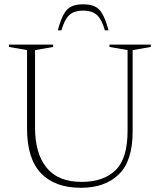

<svg xmlns="http://www.w3.org/2000/svg" viewBox="-20 -882 760 912"><path d="M586 -260.5V-644L500 -659V-670H696V-659L610 -644V-257Q610 -117 544.2 -53.5Q478.5 10 365 10Q241 10 174.8 -59Q108.5 -128 108.5 -271V-644L22.5 -659V-670H232.5V-659L146.5 -644V-276Q146.5 -152.5 201.5 -85.2Q256.5 -18 368 -18Q471.5 -18 528.8 -73.5Q586 -129 586 -260.5ZM375 -831.5Q331 -831.5 308.2 -809.5Q285.5 -787.5 272 -738H254.5Q268 -788 283 -814.8Q298 -841.5 319.8 -851.5Q341.5 -861.5 375 -861.5Q408.5 -861.5 430.2 -851.5Q452 -841.5 467 -814.8Q482 -788 495.5 -738H478Q464.5 -787.5 441.8 -809.5Q419 -831.5 375 -831.5Z"/></svg>

Font: Newsreader 16pt ExtraLight
Style: Regular
Weight: 275
Designer: Hugues Gentile
Foundry: Production Type
Version: Version 1.003; ttfautohint (v1.8.3)